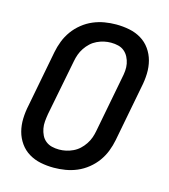

<svg xmlns="http://www.w3.org/2000/svg" viewBox="-105 -766 760 862"><g transform="rotate(15 275.0 -335.0)"><path d="M224 12Q192 12 162.5 6Q133 0 108 -15Q83 -30 66 -54Q49 -78 41.5 -106.5Q34 -135 35 -166.5Q36 -198 43 -230L93 -490Q98 -516 108 -542Q118 -568 134.5 -591Q151 -614 174 -632.5Q197 -651 223 -662Q249 -673 276 -677.5Q303 -682 329 -682Q361 -682 391 -676Q421 -670 446 -655Q471 -640 488 -616Q505 -592 512.5 -563.5Q520 -535 519 -503.5Q518 -472 511 -440L461 -180Q456 -154 446 -128Q436 -102 419.5 -79Q403 -56 380 -37.5Q357 -19 331 -8Q305 3 277.5 7.5Q250 12 224 12ZM226 -73Q242 -73 258 -76.5Q274 -80 290 -87.5Q306 -95 319 -107Q332 -119 342 -134Q352 -149 357.5 -164.5Q363 -180 366 -196L416 -456Q420 -474 421.5 -491Q423 -508 420 -524Q417 -540 409.5 -554.5Q402 -569 390 -579Q378 -589 362 -593Q346 -597 328 -597Q312 -597 296 -593.5Q280 -590 264 -582.5Q248 -575 235 -563Q222 -551 212 -536Q202 -521 196.5 -505.5Q191 -490 188 -474L137 -214Q134 -196 132.5 -179Q131 -162 134 -146Q137 -130 144 -115.5Q151 -101 163.5 -91Q176 -81 192 -77Q208 -73 226 -73Z"/></g></svg>

Font: Lode Dark
Style: Bold Italic
Weight: 700
Italic angle: -11°
Monospace: yes
Designer: Belleve Invis
Foundry: Belleve Invis
Version: Version 29.2.0; ttfautohint (v1.8.3)